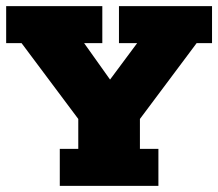

<svg xmlns="http://www.w3.org/2000/svg" viewBox="-20 -603 708 623"><path d="M174 0V-120H234V-217L50 -463H0V-583H312V-463H253L364 -307H309L425 -463H366V-583H668V-463H618L434 -217V-120H494V0Z"/></svg>

Font: Rokkitt Black
Style: Regular
Weight: 900
Designer: Vernon Adams
Foundry: Vernon Adams
Version: Version 3.103